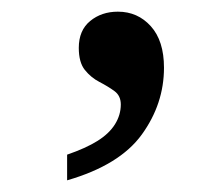

<svg xmlns="http://www.w3.org/2000/svg" viewBox="-20 -155 369 329"><path d="M95 154V110Q127 99 147 86.5Q167 74 177 58Q187 42 187 24Q187 9 176 1Q165 -7 150.5 -14.5Q136 -22 125.5 -35Q115 -48 115 -73Q115 -103 134.5 -119Q154 -135 182 -135Q216 -135 238.5 -110Q261 -85 261 -39Q261 23 223 75.5Q185 128 95 154Z"/></svg>

Font: Noto Serif Bengali SemiBold
Style: Regular
Weight: 600
Version: Version 2.003